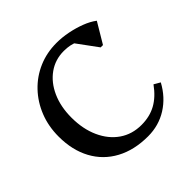

<svg xmlns="http://www.w3.org/2000/svg" viewBox="-182 -874 1059 1059"><g transform="rotate(-45 347.5 -345.0)"><path d="M393 16Q286 16 207 -26.5Q128 -69 85.5 -147.5Q43 -226 43 -332Q43 -412 70 -480Q97 -548 145.5 -599Q194 -650 259 -678Q324 -706 400 -706Q444 -706 489 -697Q534 -688 574.5 -672.5Q615 -657 644 -635L573 -516H555L442 -670H541V-575Q498 -646 397 -646Q330 -646 278 -609Q226 -572 196.5 -506.5Q167 -441 167 -356Q167 -267 198 -198.5Q229 -130 284 -92Q339 -54 412 -54Q476 -54 525.5 -81Q575 -108 617 -166L653 -145Q612 -69 544.5 -26.5Q477 16 393 16Z"/></g></svg>

Font: Platypi Light
Style: Regular
Weight: 400
Version: Version 1.200